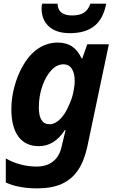

<svg xmlns="http://www.w3.org/2000/svg" viewBox="-20 -788 629 1048"><path d="M11.7 208V76.7Q89.4 121.1 180.7 121.1Q233.4 121.1 268.1 94.5Q302.7 67.9 314.9 18.1L337.9 -78.1H334Q306.2 -34.7 270.5 -12.5Q234.9 9.8 192.9 9.8Q119.1 9.8 80.6 -42.2Q42 -94.2 42 -192.9Q42 -252 58.3 -313.7Q74.7 -375.5 104 -427.2Q133.3 -479 169.9 -509.3Q226.6 -555.7 295.4 -555.7Q341.3 -555.7 373 -534.7Q404.8 -513.7 425.3 -469.2H429.2L456.5 -546.4H574.2L457 10.7Q439.9 90.8 405.5 141.4Q371.1 191.9 316.4 216.1Q261.7 240.2 183.6 240.2Q131.8 240.2 87.9 231.9Q43.9 223.6 11.7 208ZM357.4 -216.3Q372.1 -247.1 379.9 -282.5Q387.7 -317.9 387.7 -347.2Q387.7 -388.7 371.8 -412.8Q356 -437 326.2 -437Q291 -437 261 -405.5Q231 -374 211.4 -319.3Q191.9 -263.2 191.9 -201.7Q191.9 -109.9 250.5 -109.9Q280.3 -109.9 308.8 -138.4Q337.4 -167 357.4 -216.3ZM207 -742.7Q207 -760.7 210.4 -768.1H294.4Q294.4 -763.7 295.4 -756.8Q298.8 -730.5 318.6 -717Q338.4 -703.6 373.5 -703.6Q414.6 -703.6 438.5 -719.2Q462.4 -734.9 473.1 -768.1H559.6Q544.4 -686 495.6 -646.5Q446.8 -606.9 361.3 -606.9Q288.6 -606.9 247.8 -642.8Q207 -678.7 207 -742.7Z"/></svg>

Font: Viking Open Sans
Style: Bold Italic
Weight: 700
Italic angle: -12°
Foundry: Ascender Corporation
Version: Version 2.000